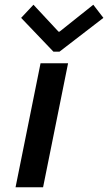

<svg xmlns="http://www.w3.org/2000/svg" viewBox="-20 -787 455 807"><path d="M150.4 -521H266.1L161.1 0H45.4ZM68.8 -711.9 120.6 -767.1 226.1 -653.8H230L372.1 -767.1L414.6 -711.9L230 -569.8H204.6Z"/></svg>

Font: Reddit Sans Chocolate SemiBold
Style: Italic
Weight: 600
Italic angle: -11.25°
Designer: Stephen Hutchings
Version: Version 1.013